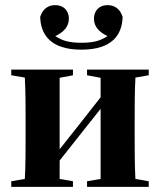

<svg xmlns="http://www.w3.org/2000/svg" viewBox="-20 -730 626 750"><path d="M320 -436 373 -426V-350L293 -248L213 -147V-426L265 -436V-458H24V-436L77 -427C80 -375 80 -305 80 -251V-207C80 -153 80 -82 77 -31L24 -22V0H265V-22L213 -31V-103L373 -305V-31L320 -22V0H561V-22L509 -31C506 -82 506 -153 506 -207V-251C506 -305 506 -375 509 -427L561 -436V-458H320ZM298 -536C419 -536 457 -595 459 -664C449 -696 427 -710 400 -710C368 -710 347 -689 347 -657C347 -627 366 -605 400 -589C372 -571 347 -563 298 -563C249 -563 224 -571 196 -589C230 -605 249 -627 249 -657C249 -689 228 -710 196 -710C169 -710 147 -696 137 -664C139 -595 177 -536 298 -536Z"/></svg>

Font: Source Serif 4 Display
Style: Bold
Weight: 700
Designer: Frank Grießhammer
Foundry: Adobe Systems Incorporated
Version: Version 4.004;hotconv 1.0.117;makeotfexe 2.5.65602